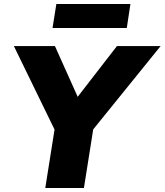

<svg xmlns="http://www.w3.org/2000/svg" viewBox="-20 -934 818 954"><path d="M205 0 263 -366 276 -239 49 -705H253L366 -453L561 -705H778L401 -239L455 -366L397 0ZM241 -795 260 -914H628L610 -795Z"/></svg>

Font: Nunito Sans 7pt Black
Style: Italic
Weight: 900
Italic angle: -9°
Version: Version 3.101;gftools[0.9.27]